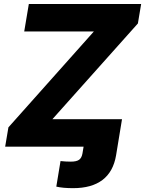

<svg xmlns="http://www.w3.org/2000/svg" viewBox="-20 -748 740 979"><path d="M267.1 203.6 288.6 73.2Q300.3 74.7 313.7 75.4Q327.1 76.2 340.8 76.2Q370.1 76.2 383.3 66.7Q396.5 57.1 400.4 34.7L406.2 0H579.1L571.8 44.4Q557.6 127.9 502.4 169.7Q447.3 211.4 353 211.4Q327.6 211.4 305.7 209.5Q283.7 207.5 267.1 203.6ZM6.3 0 22.9 -98.6 458.5 -587.4H103.5L127 -727.5H699.7L683.1 -628.4L247.1 -140.1H602.1L579.1 0Z"/></svg>

Font: Inter 18pt ExtraBold
Style: Italic
Weight: 800
Italic angle: -9.3988°
Designer: Rasmus Andersson
Foundry: rsms
Version: Version 4.001;git-66647c0bb